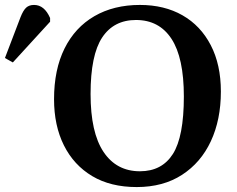

<svg xmlns="http://www.w3.org/2000/svg" viewBox="-173 -744 961 778"><path d="M381 14Q275 14 200.5 -30.5Q126 -75 86 -155Q46 -235 46 -342Q46 -462 88.5 -547.5Q131 -633 209.5 -678.5Q288 -724 394 -724Q493 -724 566.5 -682Q640 -640 681 -561Q722 -482 722 -373Q722 -259 681.5 -172Q641 -85 564.5 -35.5Q488 14 381 14ZM394 -50Q483 -50 527.5 -120Q572 -190 572 -353Q572 -510 522 -586.5Q472 -663 378 -663Q288 -663 241 -592Q194 -521 194 -363Q194 -207 246.5 -128.5Q299 -50 394 -50ZM-121 -491 -153 -509 -90 -674Q-79 -702 -67 -713Q-55 -724 -35 -724Q7 -724 30 -671V-656Z"/></svg>

Font: Literata 36pt SemiBold
Style: Regular
Weight: 600
Designer: Latin by Veronika Burian and Jose Scaglione. Greek by Irene Vlachou. Cyrillic by Vera Evstafieva.
Foundry: TypeTogether
Version: Version 3.002